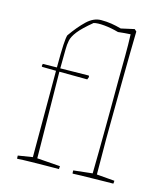

<svg xmlns="http://www.w3.org/2000/svg" viewBox="-108 -795 766 883"><g transform="rotate(15 275.0 -354.0)"><path d="M56 4Q55 2 55 -11L124 -22V-433L58 -434L55 -437L57 -448L124 -449Q124 -522 126 -557Q128 -592 132 -604Q165 -651 197 -681.5Q229 -712 265 -712Q291 -712 313.5 -708.5Q336 -705 361 -698L424 -712L434 -703Q433 -653 432 -599Q431 -545 430.5 -477Q430 -409 429 -318Q427 -212 429 -21L514 -14Q514 -12 514 -8.5Q514 -5 513 0Q500 0 474 0.5Q448 1 418 1.5Q388 2 361.5 2.5Q335 3 320 4Q319 1 319 -3Q319 -7 319 -11L409 -21Q410 -68 410.5 -125.5Q411 -183 411.5 -236Q412 -289 412 -322Q412 -406 412.5 -468.5Q413 -531 413.5 -582.5Q414 -634 412 -684Q397 -683 382.5 -682Q368 -681 353 -679Q318 -689 284.5 -692Q251 -695 234 -690Q188 -652 168.5 -627Q149 -602 145 -582Q141 -562 141 -540Q141 -518 140.5 -495Q140 -472 140 -449L275 -451L278 -445L273 -432Q240 -432 206.5 -432.5Q173 -433 140 -433L145 -22L255 -14Q255 -11 254.5 -8Q254 -5 254 0Q228 0 192 0.5Q156 1 120 1.5Q84 2 56 4Z"/></g></svg>

Font: Labrada Thin
Style: Regular
Weight: 100
Designer: Mercedes Jáuregui
Foundry: Omnibus-Type Team
Version: Version 1.000; ttfautohint (v1.8.4.7-5d5b)